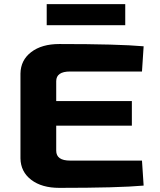

<svg xmlns="http://www.w3.org/2000/svg" viewBox="-20 -906 773 929"><path d="M586 -784H206V-886H586ZM667 -129 675 -8Q553 3 267 3Q182 3 131 -36Q80 -75 79 -140V-550Q80 -615 131 -654Q182 -693 267 -693Q553 -693 675 -682L667 -560H319Q252 -560 252 -513V-417H618V-298H252V-177Q252 -129 319 -129Z"/></svg>

Font: Exo 2 Expanded
Style: Bold
Weight: 700
Width: 7
Designer: Natanael Gama
Version: Version 1.001;PS 001.001;hotconv 1.0.70;makeotf.lib2.5.58329